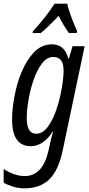

<svg xmlns="http://www.w3.org/2000/svg" viewBox="-42 -788 485 1048"><path d="M91 240Q176 240 226.5 191.5Q277 143 300 34L420 -536H354L334 -468H331Q311 -546 242 -546Q186 -546 145 -504Q104 -462 77 -397.5Q50 -333 37 -262.5Q24 -192 24 -136Q24 10 126 10Q194 10 246 -70H248Q235 -26 230 1L222 37Q190 173 93 173Q61 173 29 160.5Q-3 148 -22 134V209Q-2 221 28 230.5Q58 240 91 240ZM155 -58Q104 -58 104 -144Q104 -186 113.5 -242.5Q123 -299 141.5 -352.5Q160 -406 187 -441.5Q214 -477 249 -477Q305 -477 305 -404Q305 -364 295 -305.5Q285 -247 266 -190.5Q247 -134 219 -96Q191 -58 155 -58ZM136 -608H181Q221 -641 278 -701Q292 -674 306 -650.5Q320 -627 334 -608H377L379 -618Q366 -645 348 -693Q330 -741 325 -768H256Q211 -697 138 -618Z"/></svg>

Font: Noto Sans UI Condensed
Style: Italic
Weight: 400
Width: 3
Italic angle: -12°
Designer: Monotype Design Team
Foundry: Monotype Imaging Inc.
Version: Version 1.901